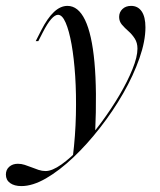

<svg xmlns="http://www.w3.org/2000/svg" viewBox="-100 -446 548 659"><path d="M-26.6 192.7Q-50.8 192.7 -65.3 182.3Q-79.8 171.8 -79.8 153.2Q-79.8 136.3 -68.1 126.2Q-56.5 116.1 -38.7 116.1Q-26.6 116.1 -15.3 119.8Q-4 123.4 8.1 128.2Q20.2 133.1 32.3 137.1Q44.4 141.1 56.5 141.1Q79 141.1 110.9 118.5Q142.7 96 178.2 58.1Q213.7 20.2 248 -26.2Q282.3 -72.6 310.1 -119.8Q337.9 -166.9 354.8 -208.9Q371.8 -250.8 371.8 -279Q371.8 -299.2 362.5 -313.7Q353.2 -328.2 340.7 -339.1Q328.2 -350 318.5 -361.3Q308.9 -372.6 308.9 -387.9Q308.9 -404 320.2 -414.9Q331.5 -425.8 350 -425.8Q373.4 -425.8 386.3 -406.9Q399.2 -387.9 399.2 -352.4Q399.2 -304.8 378.6 -246Q358.1 -187.1 323 -125.8Q287.9 -64.5 243.5 -7.7Q199.2 49.2 151.6 94.4Q104 139.5 58.1 166.1Q12.1 192.7 -26.6 192.7ZM150 91.9Q158.9 19.4 160.5 -51.6Q162.1 -122.6 158.1 -184.7Q154 -246.8 145.6 -294Q137.1 -341.1 125.4 -368.1Q113.7 -395.2 99.2 -395.2Q88.7 -395.2 75.8 -380.6Q62.9 -366.1 46.8 -334.7L31.5 -304.8H22.6L41.9 -342.7Q62.9 -383.9 85.1 -404.8Q107.3 -425.8 131.5 -425.8Q168.5 -425.8 191.9 -377.4Q215.3 -329 224.2 -232.3Q233.1 -135.5 226.6 9.7Q216.9 21.8 205.2 35.1Q193.5 48.4 180.2 62.1Q166.9 75.8 150 91.9Z"/></svg>

Font: Playfair 144pt SemiCondensed
Style: Italic
Weight: 400
Width: 4
Italic angle: -15.6°
Designer: Claus Eggers Sørensen
Foundry: Claus Eggers Sørensen
Version: Version 2.203